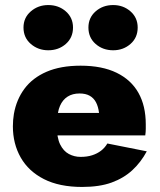

<svg xmlns="http://www.w3.org/2000/svg" viewBox="-20 -730 633 760"><path d="M126 -194H555Q557 -208 557 -220Q557 -232 557 -238Q557 -311 528 -362.5Q499 -414 441.5 -442Q384 -470 299 -470Q220 -470 164.5 -446Q109 -422 77 -379Q45 -336 35 -279Q33 -267 32 -255Q31 -243 31 -230Q31 -161 62 -106.5Q93 -52 154 -21Q215 10 305 10Q374 10 422 -7.5Q470 -25 504 -56.5Q538 -88 561 -131L405 -162Q395 -145 380 -133.5Q365 -122 345 -115.5Q325 -109 299 -109Q274 -109 252.5 -120.5Q231 -132 218 -158.5Q205 -185 205 -230L207 -252Q207 -287 217.5 -311Q228 -335 247.5 -347.5Q267 -360 295 -360Q319 -360 335 -351Q351 -342 360 -325Q369 -308 372 -283H126ZM330 -621Q330 -581 358.5 -556Q387 -531 428 -531Q468 -531 496.5 -556Q525 -581 525 -621Q525 -660 496.5 -685Q468 -710 428 -710Q387 -710 358.5 -685Q330 -660 330 -621ZM73 -621Q73 -581 102 -556Q131 -531 171 -531Q212 -531 240.5 -556Q269 -581 269 -621Q269 -660 240.5 -685Q212 -710 171 -710Q131 -710 102 -685Q73 -660 73 -621Z"/></svg>

Font: Jost ExtraBold
Style: Regular
Weight: 800
Version: Version 3.710